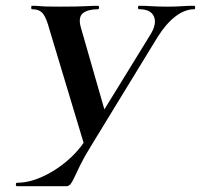

<svg xmlns="http://www.w3.org/2000/svg" viewBox="-20 -645 696 665"><path d="M499 -522Q524 -561 513.5 -587Q503 -613 462 -613Q458 -613 458 -619Q458 -625 461 -625Q484 -625 505.5 -623.5Q527 -622 561 -622Q590 -622 609 -623.5Q628 -625 653 -625Q656 -625 656 -619Q656 -613 653 -613Q620 -613 587.5 -588Q555 -563 526 -517L295 -139Q271 -100 258 -73.5Q245 -47 237.5 -30.5Q230 -14 224 -7Q218 0 209 0H39Q35 0 35 -6Q35 -12 39 -12Q79 -12 123.5 -31.5Q168 -51 208 -84Q248 -117 275 -158ZM276 -129 151 -544Q141 -582 129 -597.5Q117 -613 91 -613Q88 -613 88 -619Q88 -625 91 -625Q106 -625 114.5 -624Q123 -623 138 -622.5Q153 -622 186 -622Q249 -622 276 -623.5Q303 -625 319 -625Q323 -625 323 -619Q323 -613 319 -613Q285 -613 267.5 -599.5Q250 -586 260 -550L347 -247Z"/></svg>

Font: Cormorant Infant Light
Style: Italic
Weight: 300
Italic angle: -10°
Designer: Christian Thalmann (Catharsis Fonts)
Foundry: Catharsis Fonts
Version: Version 4.001